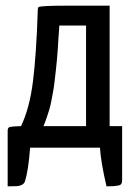

<svg xmlns="http://www.w3.org/2000/svg" viewBox="-20 -520 471 676"><path d="M7 136Q29 136 38.5 135.5Q48 135 56.5 131Q65 127 68 118Q80 80 86 0H332Q335 51 355 136Q372 136 379 135.5Q386 135 395 133.5Q404 132 407 127.5Q410 123 410 115V-76H366V-500H214Q123 -500 116 -495Q113 -493 113 -484Q108 -328 96 -233Q84 -138 54 -76Q23 -75 15 -73Q7 -71 7 -60ZM283 -76H133Q139 -90 144.5 -106Q150 -122 154 -135.5Q158 -149 161.5 -168.5Q165 -188 167.5 -200.5Q170 -213 172.5 -236.5Q175 -260 176.5 -271Q178 -282 180.5 -310Q183 -338 183.5 -347.5Q184 -357 186 -389Q188 -421 189 -430H283Z"/></svg>

Font: Yanone Kaffeesatz
Style: Regular
Weight: 400
Designer: Yanone (Cyrillic: Daniel Pouzeot)
Foundry: Yanone
Version: Version 1.003;PS 001.003;hotconv 1.0.88;makeotf.lib2.5.64775